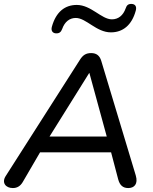

<svg xmlns="http://www.w3.org/2000/svg" viewBox="-21 -946 775 973"><path d="M44 7C66 7 82 -3 94 -23L182 -174H542L578 -37C586 -8 601 7 629 7C659 7 680 -13 667 -57L492 -638C484 -664 468 -677 441 -677C415 -677 399 -667 384 -643L8 -54C-14 -20 8 7 44 7ZM431 -576H432L520 -254H230ZM262 -777C279 -776 288 -783 294 -799C307 -836 332 -855 363 -855C416 -855 467 -782 541 -782C601 -782 647 -818 667 -892C673 -913 664 -925 647 -926C630 -927 621 -920 616 -904C603 -867 578 -848 546 -848C493 -848 441 -921 368 -921C308 -921 263 -886 242 -811C236 -790 246 -778 262 -777Z"/></svg>

Font: SN Pro Medium
Style: Italic
Weight: 400
Italic angle: -9°
Designer: Tobias Whetton
Foundry: Supernotes
Version: Version 1.001;Glyphs 3.2 (3249)